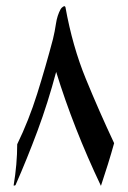

<svg xmlns="http://www.w3.org/2000/svg" viewBox="-20 -606 416 626"><path d="M24.4 -1Q36.1 -71.3 36.1 -135.7Q73.7 -212.9 101.1 -299.8Q128.4 -386.7 152.8 -479Q158.7 -503.4 162.6 -529.5Q166.5 -555.7 177.7 -576.2Q179.7 -580.1 186 -584.5Q188.5 -585.9 189.9 -585.9Q192.4 -585.9 193.4 -582.5Q216.3 -455.1 259.8 -349.1Q303.2 -243.2 352.1 -139.2Q342.8 -105.5 331.8 -70.3Q320.8 -35.2 309.1 0Q219.7 -188 163.1 -371.6Q136.2 -270.5 102.3 -179.4Q68.4 -88.4 30.8 -2.9Q29.8 -1 26.9 -1Z"/></svg>

Font: Aref Ruqaa
Style: Regular
Weight: 400
Designer: Abdullah Aref
Version: Version 1.002